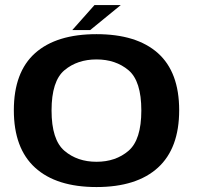

<svg xmlns="http://www.w3.org/2000/svg" viewBox="-20 -732 775 756"><path d="M360 4.5Q518 4.5 601.8 -71.8Q685.5 -148 685.5 -298Q685.5 -448 601.8 -522.8Q518 -597.5 360 -597.5Q202 -597.5 118.2 -522.8Q34.5 -448 34.5 -298Q34.5 -148 118.2 -71.8Q202 4.5 360 4.5ZM360 -95Q284.5 -95 233.8 -138.2Q183 -181.5 183 -297Q183 -413 233.8 -455.5Q284.5 -498 360 -498Q435.5 -498 486 -455.5Q536.5 -413 536.5 -297Q536.5 -181.5 486 -138.2Q435.5 -95 360 -95ZM264.5 -613.5H335L455.5 -712H352Z"/></svg>

Font: Anybody SemiExpanded SemiBold
Style: Regular
Weight: 600
Width: 6
Designer: Tyler Finck
Foundry: Etcetera Type Company
Version: Version 1.113;gftools[0.9.25]